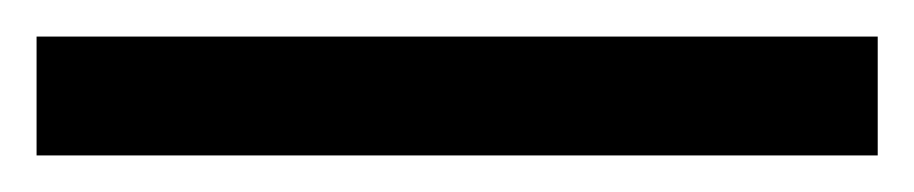

<svg xmlns="http://www.w3.org/2000/svg" viewBox="-23 -845 500 105"><path d="M457 -760H-3V-825H457Z"/></svg>

Font: Noto Sans Display SemiCondensed
Style: Regular
Weight: 400
Width: 4
Version: Version 2.003